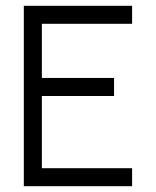

<svg xmlns="http://www.w3.org/2000/svg" viewBox="-20 -645 540 665"><path d="M437.5 0V-62.5H125Q125 -62.5 125 -312.5H375V-375H125V-562.5H437.5V-625H62.5Q62.5 -625 62.5 0Z"/></svg>

Font: Unifont
Style: Medium
Weight: 500
Version: Version 9.0.06